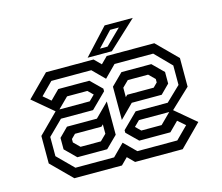

<svg xmlns="http://www.w3.org/2000/svg" viewBox="-98 -817 1092 945"><g transform="rotate(-15 447.5 -344.0)"><path d="M169.5 0 66.5 -103V-243L169.5 -346H340.5L373.5 -378.5V-368L342.5 -398.5H239L174.5 -334.5L60.5 -430.5L169.5 -540H412L445.5 -506.5L479 -540H721.5L824.5 -437V-291L721.5 -194H550.5L517.5 -161.5V-172L548.5 -141.5H652L716.5 -205.5L830.5 -109.5L721.5 0H479L445.5 -33.5L412 0ZM188 -48.5H385L444 -107.5L503.5 -48.5H707L768.5 -110L731 -142.5L684.5 -96H526L469.5 -151.5V-164.5L546 -240H709.5L783.5 -311V-410L703 -492H506L447 -432.5L387.5 -492H184L122.5 -430L160 -398L206.5 -444.5H365L421.5 -389V-375.5L345 -300H181.5L107.5 -227V-129ZM210.5 -96 155 -151V-209.5L200 -254.5H352.5L421.5 -323.5V-154L362.5 -96ZM469.5 -216.5V-386L528.5 -444.5H680.5L736 -389.5V-330.5L691 -285.5H538.5ZM239 -141.5H342.5L373.5 -172V-220L364 -210.5H229L208 -189.5V-172ZM517.5 -320 527 -329.5H662L683 -350.5V-368L652 -398.5H548.5L517.5 -368ZM386 -556 508 -688H651.5L509.5 -556ZM456.5 -583.5H495L573 -660H528.5Z"/></g></svg>

Font: Tourney Medium
Style: Regular
Weight: 500
Designer: Tyler Finck
Foundry: Etcetera Type Co
Version: Version 1.015